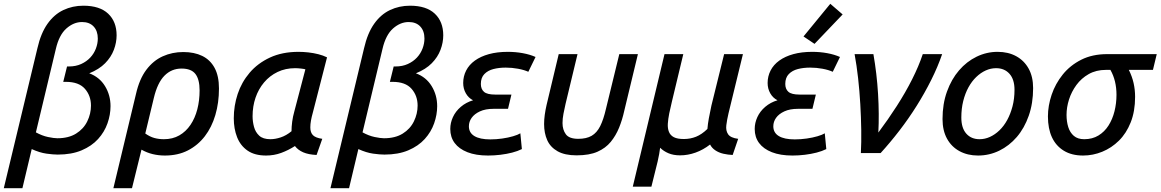

<svg xmlns="http://www.w3.org/2000/svg" viewBox="-42 -806 6111 1011"><path d="M-22 185 155 -552Q173 -631 208 -680.5Q243 -730 291.5 -753Q340 -776 397 -776Q483 -776 527.5 -734Q572 -692 572 -620Q572 -582 557.5 -543.5Q543 -505 511.5 -473Q480 -441 428 -420Q482 -400 511 -352.5Q540 -305 540 -247Q540 -202 524 -156.5Q508 -111 474.5 -74Q441 -37 388 -14.5Q335 8 262 8Q238 8 202.5 3Q167 -2 125 -21L76 185ZM260 -78Q319 -78 358.5 -102.5Q398 -127 417.5 -167Q437 -207 437 -250Q437 -302 405 -338.5Q373 -375 305 -375H291L311 -456H321Q357 -456 385.5 -469Q414 -482 433.5 -503Q453 -524 463 -550.5Q473 -577 473 -603Q473 -643 451 -666.5Q429 -690 390 -690Q346 -690 307.5 -656Q269 -622 252 -548L147 -109Q180 -91 211 -84.5Q242 -78 260 -78Z M555 185 674 -311Q692 -390 728.5 -438.5Q765 -487 815 -509.5Q865 -532 923 -532Q981 -532 1023 -511.5Q1065 -491 1088 -448.5Q1111 -406 1111 -340Q1111 -265 1092 -200.5Q1073 -136 1036.5 -88.5Q1000 -41 947.5 -14Q895 13 826 13Q793 13 762 5.5Q731 -2 703 -18L653 185ZM821 -73Q867 -73 902 -93Q937 -113 961 -148.5Q985 -184 997 -230.5Q1009 -277 1009 -330Q1009 -388 987 -416.5Q965 -445 914 -445Q861 -445 824 -407.5Q787 -370 768 -290L723 -103Q747 -86 770.5 -79.5Q794 -73 821 -73Z M1359 13Q1299 13 1261.5 -13Q1224 -39 1206.5 -83.5Q1189 -128 1189 -183Q1189 -249 1209.5 -311Q1230 -373 1272.5 -423Q1315 -473 1379.5 -503Q1444 -533 1530 -533Q1555 -533 1582 -530Q1609 -527 1634.5 -520.5Q1660 -514 1680 -504L1605 -212Q1599 -191 1595.5 -171.5Q1592 -152 1592 -135Q1592 -108 1606 -94Q1620 -80 1655 -75L1625 10Q1582 8 1554.5 -4Q1527 -16 1511 -37Q1477 -15 1439 -1Q1401 13 1359 13ZM1382 -73Q1407 -73 1436 -82.5Q1465 -92 1493 -115Q1493 -138 1496.5 -165Q1500 -192 1508 -220L1566 -441Q1560 -443 1543 -445Q1526 -447 1512 -447Q1461 -447 1419.5 -427Q1378 -407 1348.5 -372Q1319 -337 1303.5 -291.5Q1288 -246 1288 -194Q1288 -166 1295.5 -138Q1303 -110 1323 -91.5Q1343 -73 1382 -73Z M1698 185 1875 -552Q1893 -631 1928 -680.5Q1963 -730 2011.5 -753Q2060 -776 2117 -776Q2203 -776 2247.5 -734Q2292 -692 2292 -620Q2292 -582 2277.5 -543.5Q2263 -505 2231.5 -473Q2200 -441 2148 -420Q2202 -400 2231 -352.5Q2260 -305 2260 -247Q2260 -202 2244 -156.5Q2228 -111 2194.5 -74Q2161 -37 2108 -14.5Q2055 8 1982 8Q1958 8 1922.5 3Q1887 -2 1845 -21L1796 185ZM1980 -78Q2039 -78 2078.5 -102.5Q2118 -127 2137.5 -167Q2157 -207 2157 -250Q2157 -302 2125 -338.5Q2093 -375 2025 -375H2011L2031 -456H2041Q2077 -456 2105.5 -469Q2134 -482 2153.5 -503Q2173 -524 2183 -550.5Q2193 -577 2193 -603Q2193 -643 2171 -666.5Q2149 -690 2110 -690Q2066 -690 2027.5 -656Q1989 -622 1972 -548L1867 -109Q1900 -91 1931 -84.5Q1962 -78 1980 -78Z M2528 13Q2464 13 2419.5 -4.5Q2375 -22 2352 -53Q2329 -84 2329 -127Q2329 -159 2343 -189.5Q2357 -220 2384.5 -243.5Q2412 -267 2449 -278Q2425 -290 2411 -314.5Q2397 -339 2397 -369Q2397 -404 2412.5 -434.5Q2428 -465 2458.5 -487Q2489 -509 2532.5 -521Q2576 -533 2632 -533Q2673 -533 2711 -526Q2749 -519 2778 -506L2740 -428Q2718 -438 2686 -444Q2654 -450 2621 -450Q2586 -450 2556.5 -442.5Q2527 -435 2508.5 -416Q2490 -397 2490 -364Q2490 -337 2506.5 -322.5Q2523 -308 2565 -308H2651L2633 -233H2557Q2514 -233 2485 -219.5Q2456 -206 2441.5 -185.5Q2427 -165 2427 -141Q2427 -107 2456 -89.5Q2485 -72 2540 -72Q2571 -72 2602.5 -76.5Q2634 -81 2659.5 -88.5Q2685 -96 2698 -104L2706 -21Q2684 -10 2655 -2.5Q2626 5 2593 9Q2560 13 2528 13Z M2994 12Q2932 12 2894 -9.5Q2856 -31 2839.5 -68Q2823 -105 2823 -153Q2823 -176 2826.5 -201.5Q2830 -227 2836 -253L2900 -521H2999L2936 -259Q2930 -233 2925 -207Q2920 -181 2920 -158Q2920 -123 2937.5 -99Q2955 -75 3003 -75Q3046 -75 3073.5 -91Q3101 -107 3118.5 -142Q3136 -177 3149 -234L3219 -521H3317L3245 -222Q3235 -176 3218 -134Q3201 -92 3174 -59Q3147 -26 3104 -7Q3061 12 2994 12Z M3290 177 3457 -521H3556L3496 -271Q3488 -239 3482 -209Q3476 -179 3474.5 -154.5Q3473 -130 3480.5 -111.5Q3488 -93 3506.5 -83.5Q3525 -74 3559 -74Q3593 -74 3623 -86Q3653 -98 3683 -127Q3685 -153 3690.5 -183Q3696 -213 3704 -250L3771 -521H3870L3794 -209Q3786 -175 3782.5 -146.5Q3779 -118 3792 -99Q3805 -80 3845 -75L3816 10Q3791 9 3767 3.5Q3743 -2 3724.5 -14.5Q3706 -27 3697 -45Q3661 -17 3620.5 -2.5Q3580 12 3539 12Q3504 12 3478 1Q3452 -10 3434 -28Q3432 -12 3429 5Q3426 22 3421 44L3388 177Z M4131 13Q4067 13 4022.5 -4.5Q3978 -22 3955 -53Q3932 -84 3932 -127Q3932 -159 3946 -189.5Q3960 -220 3987.5 -243.5Q4015 -267 4052 -278Q4028 -290 4014 -314.5Q4000 -339 4000 -369Q4000 -404 4015.5 -434.5Q4031 -465 4061.5 -487Q4092 -509 4135.5 -521Q4179 -533 4235 -533Q4276 -533 4314 -526Q4352 -519 4381 -506L4343 -428Q4321 -438 4289 -444Q4257 -450 4224 -450Q4189 -450 4159.5 -442.5Q4130 -435 4111.5 -416Q4093 -397 4093 -364Q4093 -337 4109.5 -322.5Q4126 -308 4168 -308H4254L4236 -233H4160Q4117 -233 4088 -219.5Q4059 -206 4044.5 -185.5Q4030 -165 4030 -141Q4030 -107 4059 -89.5Q4088 -72 4143 -72Q4174 -72 4205.5 -76.5Q4237 -81 4262.5 -88.5Q4288 -96 4301 -104L4309 -21Q4287 -10 4258 -2.5Q4229 5 4196 9Q4163 13 4131 13ZM4247 -575 4189 -614 4330 -786 4395 -730Z M4491 0Q4494 -56 4493 -122Q4492 -188 4488 -257.5Q4484 -327 4476.5 -394Q4469 -461 4458 -521H4557Q4575 -419 4581.5 -311.5Q4588 -204 4583 -108Q4634 -176 4680 -247.5Q4726 -319 4761 -388.5Q4796 -458 4817 -521H4919Q4896 -454 4861.5 -385Q4827 -316 4785 -249Q4743 -182 4694.5 -119Q4646 -56 4595 0Z M5108 13Q5053 13 5010.5 -10Q4968 -33 4944.5 -76Q4921 -119 4921 -179Q4921 -259 4944.5 -324Q4968 -389 5008 -435.5Q5048 -482 5100.5 -507.5Q5153 -533 5211 -533Q5267 -533 5309 -510Q5351 -487 5374.5 -444.5Q5398 -402 5398 -342Q5398 -262 5375 -196.5Q5352 -131 5312 -84.5Q5272 -38 5219.5 -12.5Q5167 13 5108 13ZM5116 -73Q5144 -73 5170.5 -85Q5197 -97 5220.5 -119.5Q5244 -142 5261.5 -174Q5279 -206 5289.5 -246Q5300 -286 5300 -333Q5300 -388 5273.5 -417.5Q5247 -447 5203 -447Q5175 -447 5148.5 -435Q5122 -423 5098.5 -400.5Q5075 -378 5057.5 -346Q5040 -314 5030 -274Q5020 -234 5020 -187Q5020 -132 5046 -102.5Q5072 -73 5116 -73Z M5661 13Q5601 13 5559.5 -12.5Q5518 -38 5497 -83.5Q5476 -129 5476 -193Q5476 -249 5495.5 -307Q5515 -365 5554 -413.5Q5593 -462 5651.5 -491.5Q5710 -521 5788 -521H6049L6029 -438H5902Q5919 -404 5927 -369Q5935 -334 5935 -296Q5935 -220 5912 -162Q5889 -104 5850 -65.5Q5811 -27 5762 -7Q5713 13 5661 13ZM5667 -73Q5710 -73 5742 -92.5Q5774 -112 5795 -145Q5816 -178 5826.5 -220Q5837 -262 5837 -307Q5837 -344 5829 -377Q5821 -410 5805 -438H5781Q5730 -438 5691 -416Q5652 -394 5626 -358.5Q5600 -323 5587 -282Q5574 -241 5574 -201Q5574 -166 5583 -137Q5592 -108 5612.5 -90.5Q5633 -73 5667 -73Z"/></svg>

Font: Ubuntu Sans Medium
Style: Italic
Weight: 500
Italic angle: -13.5°
Designer: Dalton Maag Ltd
Foundry: Dalton Maag Ltd
Version: Version 1.006